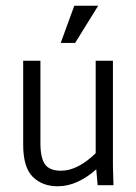

<svg xmlns="http://www.w3.org/2000/svg" viewBox="-20 -651 478 675"><path d="M323.2 0 318.4 -55.7Q288.1 -28.3 253.4 -12.2Q218.8 3.9 182.6 3.9Q128.9 3.9 95.2 -29.3Q61.5 -62.5 61.5 -142.6V-437.5H122.1V-148.4Q122.1 -95.7 138.2 -73.2Q154.3 -50.8 194.3 -50.8Q252.9 -50.8 316.4 -112.3V-437.5H377V-68.4L378.9 0ZM325.2 -630.9 244.1 -500H193.4L241.2 -630.9Z"/></svg>

Font: Sudo Light
Style: Regular
Weight: 300
Monospace: yes
Designer: Jens Kutilek
Foundry: Jens Kutilek
Version: Version 0.040